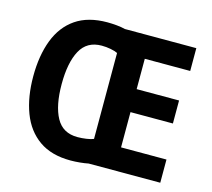

<svg xmlns="http://www.w3.org/2000/svg" viewBox="-104 -849 1085 984"><g transform="rotate(15 438.0 -357.5)"><path d="M349 -724Q373 -724 399 -721.5Q425 -719 444 -714H823V-593H582V-432H807V-310H582V-123H823V0H443Q424 4 398 6.5Q372 9 348 9Q247 9 181.5 -37Q116 -83 84.5 -166Q53 -249 53 -359Q53 -469 84.5 -551.5Q116 -634 181.5 -679Q247 -724 349 -724ZM352 -601Q274 -601 239 -536.5Q204 -472 204 -358Q204 -244 239 -180Q274 -116 352 -116Q375 -116 399 -119.5Q423 -123 437 -129V-585Q423 -592 399.5 -596.5Q376 -601 352 -601Z"/></g></svg>

Font: Noto Sans Ethiopic SemiCondensed
Style: Bold
Weight: 700
Width: 4
Designer: Monotype Design Team
Foundry: Monotype Imaging Inc.
Version: Version 2.102; ttfautohint (v1.8.4.7-5d5b)